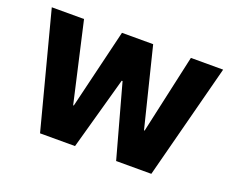

<svg xmlns="http://www.w3.org/2000/svg" viewBox="-93 -701 1040 856"><g transform="rotate(20 426.5 -273.0)"><path d="M163 0H329L425 -345H429L524 0H691L833 -546H680L597 -171H594L501 -546H353L262 -168H259L173 -546H20Z"/></g></svg>

Font: Wafeq
Style: Bold
Weight: 700
Designer: Rasmus Andersson & Azza Alameddine
Foundry: Google & TypeTogether
Version: Version 3.000;FEAKit 1.0